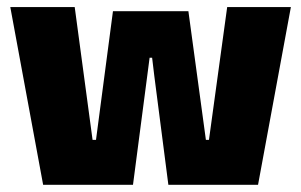

<svg xmlns="http://www.w3.org/2000/svg" viewBox="-20 -512 834 532"><path d="M99.5 0 8.5 -492.5H187L236.5 -124.5H246L293 -481H502L550.5 -124.5H559L609.5 -492.5H786L695 0H446.5L407.5 -302L401.5 -352H394.5L388 -302L348.5 0Z"/></svg>

Font: Anek Gurmukhi ExtraBold
Style: Regular
Weight: 800
Designer: Sarang Kulkarni (Gurmukhi), Yesha Goshar (Latin)
Foundry: Ek Type
Version: Version 1.003